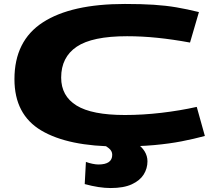

<svg xmlns="http://www.w3.org/2000/svg" viewBox="-20 -730 1105 970"><path d="M53 -330Q53 -524 196.5 -617Q340 -710 611 -710Q695 -710 756.5 -706Q818 -702 871 -693Q924 -684 985 -669L940 -515Q853 -531 775 -539Q697 -547 622 -547Q446 -547 367.5 -494Q289 -441 289 -338Q289 -245 366.5 -197Q444 -149 611 -149Q701 -149 795 -160Q889 -171 974 -190L1015 -43Q959 -28 897.5 -16Q836 -4 759 3Q682 10 578 10Q325 10 189 -70.5Q53 -151 53 -330ZM414 88Q430 94 447.5 97.5Q465 101 477 101Q547 101 547 52Q547 33 530.5 19.5Q514 6 490 -7H669Q696 11 710.5 34.5Q725 58 725 85Q725 121 706 151.5Q687 182 646 201Q605 220 539 220Q481 220 408 200Z"/></svg>

Font: Georama ExtraExtended
Style: Bold
Weight: 700
Width: 8
Designer: Jean-Baptiste Levee
Foundry: Production Type
Version: Version 1.000